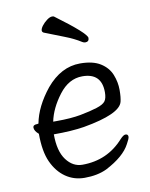

<svg xmlns="http://www.w3.org/2000/svg" viewBox="-83 -774 666 853"><g transform="rotate(-10 250.0 -347.5)"><path d="M230 18Q182 18 144.5 -8Q107 -34 85 -82Q63 -130 63 -210Q44 -226 44 -241Q44 -254 64 -254L69 -255Q83 -330 144 -406Q211 -486 297 -486Q355 -486 389 -464.5Q423 -443 436.5 -409Q450 -375 450 -340Q450 -306 445 -287Q432 -234 265 -205Q209 -196 128 -196Q128 -120 157.5 -80.5Q187 -41 230 -41Q343 -41 417 -124Q432 -140 441 -140Q453 -140 453 -128Q453 -120 440 -97Q413 -45 330 -2Q288 18 230 18ZM135 -252H150Q216 -252 260.5 -260.5Q305 -269 335 -278.5Q365 -288 374.5 -301Q384 -314 384 -341Q384 -428 297 -428Q236 -428 191.5 -369.5Q147 -311 135 -252ZM336 -574Q331 -574 324 -578Q293 -598 250 -614.5Q207 -631 162 -649Q155 -653 155 -659Q155 -668 164.5 -680.5Q174 -693 187.5 -703Q201 -713 211 -713Q218 -713 220 -711Q354 -612 354 -591Q354 -574 336 -574Z"/></g></svg>

Font: LXGW WenKai Mono TC
Style: Regular
Weight: 400
Designer: LXGW / Fontworks Inc.
Foundry: LXGW / Fontworks Inc.
Version: Version 1.330